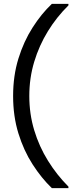

<svg xmlns="http://www.w3.org/2000/svg" viewBox="-20 -831 413 996"><path d="M249 145Q195 93 149 21.5Q103 -50 75.5 -139Q48 -228 48 -333Q48 -438 75.5 -527Q103 -616 149 -688Q195 -760 249 -811H335V-803Q274 -743 228.5 -669Q183 -595 157.5 -510.5Q132 -426 132 -333Q132 -240 157.5 -155.5Q183 -71 229 3Q275 77 335 137V145Z"/></svg>

Font: DM Sans 11pt
Style: Regular
Weight: 400
Version: Version 4.004;gftools[0.9.30]